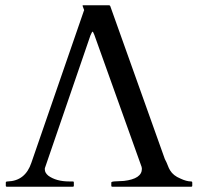

<svg xmlns="http://www.w3.org/2000/svg" viewBox="-20 -708 751 728"><path d="M450 -22Q518 -30 518 -68Q518 -71 517 -75L338 -575Q333 -588 331 -588Q329 -588 323 -574L150 -70V-65Q150 -53 163 -42Q193 -20 243 -20H256Q260 -20 260 -16V-4Q260 0 256 0H6Q2 0 2 -4V-16Q2 -20 9 -20Q76 -22 99 -91L298 -667Q299 -668 299 -670L293 -686Q293 -688 295 -688H393Q394 -688 395.5 -687.5Q397 -687 398 -685L605 -105Q612 -92 616 -81Q620 -70 625 -62Q637 -42 664 -31Q687 -20 705 -20Q709 -20 709 -15V-4Q709 0 705 0H406Q402 0 402 -4V-16Q402 -20 420 -20.5Q438 -21 450 -22Z"/></svg>

Font: Cardo
Style: Regular
Weight: 400
Designer: David J. Perry
Foundry: David J. Perry
Version: Version 1.0451